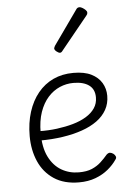

<svg xmlns="http://www.w3.org/2000/svg" viewBox="-58 -880 642 941"><g transform="rotate(-5 263.0 -409.5)"><path d="M293 18Q219 18 169.5 -15Q120 -48 95.5 -104Q71 -160 71 -229Q71 -294 88 -347.5Q105 -401 136.5 -439.5Q168 -478 212 -498.5Q256 -519 311 -519Q365 -519 399 -502Q433 -485 450 -456.5Q467 -428 467 -393Q467 -355 450 -324.5Q433 -294 402 -271.5Q371 -249 328 -234Q285 -219 232 -211Q179 -203 120 -203V-249Q165 -248 207.5 -253.5Q250 -259 287 -269.5Q324 -280 352 -297Q380 -314 395.5 -337Q411 -360 411 -390Q411 -430 383.5 -450Q356 -470 307 -470Q272 -470 239.5 -456Q207 -442 181.5 -413.5Q156 -385 141 -342Q126 -299 126 -240Q126 -168 149 -122Q172 -76 210.5 -53.5Q249 -31 296 -31Q335 -31 360.5 -42Q386 -53 404.5 -70Q423 -87 439 -106Q448 -114 455.5 -113.5Q463 -113 472 -107Q480 -101 483 -93Q486 -85 479 -77Q463 -53 436.5 -31Q410 -9 374 4.5Q338 18 293 18ZM255 -623Q248 -623 238 -631Q228 -639 228 -647Q228 -649 229.5 -651.5Q231 -654 233 -659L352 -827Q355 -832 359 -834.5Q363 -837 369 -837Q375 -837 383.5 -832Q392 -827 398.5 -820.5Q405 -814 405 -808Q405 -803 404 -800.5Q403 -798 399 -793L268 -632Q262 -623 255 -623Z"/></g></svg>

Font: Playwrite US Modern ExtraLight
Style: Regular
Weight: 250
Designer: Veronika Burian, José Scaglione
Foundry: TypeTogether
Version: Version 1.003